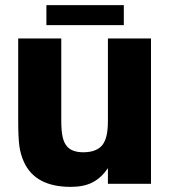

<svg xmlns="http://www.w3.org/2000/svg" viewBox="-20 -717 664 749"><path d="M73 -86Q60 -115 55.5 -147.5Q51 -180 51 -250V-567H219V-248Q219 -206 224.5 -182Q230 -158 243 -144Q263 -123 305 -123Q357 -123 380 -152Q391 -167 396 -189.5Q401 -212 401 -248V-567H569V0H401V-61Q375 -23 341 -5.5Q307 12 256 12Q117 12 73 -86ZM463 -619H161V-697H463Z"/></svg>

Font: Open Sauce One Black
Style: Regular
Weight: 900
Designer: Alfredo Marco Pradil
Foundry: Creative Sauce Fz LLC
Version: Version 1.477